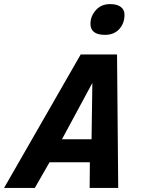

<svg xmlns="http://www.w3.org/2000/svg" viewBox="-60 -922 694 942"><path d="M455.1 -751Q383.8 -751 383.8 -805.2Q383.8 -842.3 410.2 -872.1Q436.5 -901.9 480 -901.9Q513.7 -901.9 532.2 -888.4Q550.8 -875 550.8 -849.1Q550.8 -807.6 525.1 -779.3Q499.5 -751 455.1 -751ZM110.8 0H-40L335.9 -654.8H514.2L520 0H379.9L380.9 -126H183.1ZM244.1 -238.8H389.2L393.1 -515.1Z"/></svg>

Font: IntelOne Mono Bold
Style: Italic
Weight: 700
Italic angle: -16°
Designer: Fred Shallcrass
Foundry: Frere-Jones Type LLC
Version: Version 1.200;hotconv 1.1.0;makeotfexe 2.6.0;FJTRelease1.2